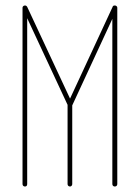

<svg xmlns="http://www.w3.org/2000/svg" viewBox="-20 -679 509 699"><path d="M62 -651Q62 -654 64.5 -656.5Q67 -659 71 -659Q75 -659 77 -650Q79 -641 79 -637V-9Q79 -5 77 -2.5Q75 0 71 0Q67 0 64.5 -2.5Q62 -5 62 -9ZM243 -9Q243 -5 240.5 -2.5Q238 0 235 0Q231 0 228.5 -2.5Q226 -5 226 -9V-299Q226 -303 228.5 -305Q231 -307 235 -307Q238 -307 240.5 -305Q243 -303 243 -299ZM407 -9Q407 -5 404.5 -2.5Q402 0 398 0Q394 0 391.5 -2.5Q389 -5 389 -9V-637Q389 -641 391.5 -650Q394 -659 398 -659Q402 -659 404.5 -656.5Q407 -654 407 -651ZM390 -654Q391 -659 398 -659Q402 -659 404 -656.5Q406 -654 406 -651Q406 -647 406 -647L235 -278L63 -647Q63 -647 63 -651Q63 -654 65 -656.5Q67 -659 71 -659Q76 -659 79 -654L235 -320Z"/></svg>

Font: Libertine-Super Thin
Style: Regular
Weight: 100
Designer: Bastien Sozeau
Foundry: NBR — Bastien Sozeau
Version: Version 2.003;gftools[0.9.33]